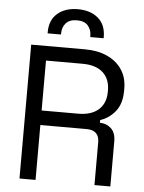

<svg xmlns="http://www.w3.org/2000/svg" viewBox="-60 -952 751 1000"><g transform="rotate(5 315.5 -452.5)"><path d="M80 0V-700H363Q428 -700 477.5 -677.5Q527 -655 555 -613.5Q583 -572 583 -514V-503Q583 -434 550 -394Q517 -354 472 -340V-326Q508 -325 531.5 -302.5Q555 -280 555 -235V0H472V-225Q472 -255 455.5 -271Q439 -287 406 -287H164V0ZM164 -363H355Q424 -363 461.5 -396.5Q499 -430 499 -490V-497Q499 -557 462 -590.5Q425 -624 355 -624H164ZM160 -766V-772Q160 -836 200.5 -870.5Q241 -905 307 -905Q373 -905 413 -870.5Q453 -836 453 -772V-766H383V-771Q383 -804 364.5 -825.5Q346 -847 307 -847Q268 -847 249 -825.5Q230 -804 230 -771V-766Z"/></g></svg>

Font: Space Grotesk
Style: Regular
Weight: 400
Designer: Florian Karsten
Foundry: Florian Karsten
Version: Version 2.000